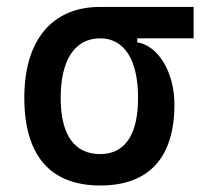

<svg xmlns="http://www.w3.org/2000/svg" viewBox="-20 -538 626 567"><path d="M275.9 9.8C419.9 9.8 495.1 -72.3 495.1 -229.5C495.1 -323.7 448.2 -402.8 385.3 -413.1V-424.8H551.8V-517.6H275.9C133.8 -517.6 51.8 -419.9 51.8 -249C51.8 -79.1 128.4 9.8 275.9 9.8ZM275.9 -83C199.2 -83 159.2 -140.1 159.2 -249C159.2 -361.3 201.2 -424.8 275.9 -424.8C347.2 -424.8 387.7 -361.3 387.7 -249C387.7 -140.1 349.1 -83 275.9 -83Z"/></svg>

Font: CaskaydiaCove Nerd Font
Style: Regular
Weight: 400
Designer: Aaron Bell
Foundry: Saja Typeworks
Version: Version 2111.1;Nerd Fonts 2.3.3